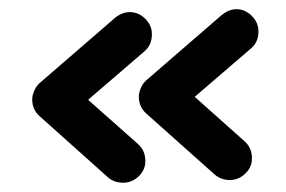

<svg xmlns="http://www.w3.org/2000/svg" viewBox="-20 -453 620 416"><path d="M478 -63Q458.5 -63 444.8 -75.2L296.9 -207Q280.8 -221.2 280.8 -244.1Q280.8 -252.4 285.4 -262.9Q290 -273.4 297.9 -279.8L460.9 -420.9Q476.6 -433.1 492.2 -433.1Q510.7 -433.1 525.4 -418.7Q540 -404.3 540 -384.8Q540 -361.8 523.9 -348.1L401.9 -243.2L509.8 -147Q525.9 -132.8 525.9 -109.9Q525.9 -90.8 511.5 -76.9Q497.1 -63 478 -63ZM247.1 -57.1Q227.1 -57.1 213.9 -68.8L65.9 -201.2Q49.8 -215.3 49.8 -237.8Q49.8 -246.1 54.4 -256.8Q59.1 -267.6 66.9 -273.9L230 -415Q245.1 -426.8 261.2 -426.8Q279.8 -426.8 294.4 -412.6Q309.1 -398.4 309.1 -378.9Q309.1 -355.5 293 -341.8L170.9 -236.8L278.8 -141.1Q294.9 -127 294.9 -104Q294.9 -85 280.5 -71Q266.1 -57.1 247.1 -57.1Z"/></svg>

Font: Comic Neue
Style: Bold
Weight: 700
Designer: Craig Rozynski
Foundry: Craig Rozynski
Version: Version 2.003;hotconv 1.0.109;makeotfexe 2.5.65596